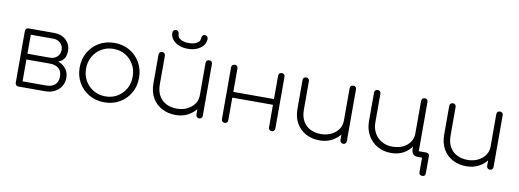

<svg xmlns="http://www.w3.org/2000/svg" viewBox="-69 -1192 4816 1780"><g transform="rotate(10 2339.0 -302.0)"><path d="M120 0Q107 0 98.5 -8.5Q90 -17 90 -30V-518Q91 -531 99 -539Q107 -547 120 -547Q134 -547 142 -539Q150 -531 150 -517V-314H372V-304Q423 -304 461.5 -285Q500 -266 522 -233Q544 -200 544 -157Q544 -111 522 -75.5Q500 -40 461.5 -20Q423 0 372 0ZM150 -54H372Q422 -54 453 -79.5Q484 -105 484 -157Q484 -210 453 -235Q422 -260 372 -260H150ZM260 -278V-314H362Q403 -314 429.5 -339Q456 -364 456 -404Q456 -441 429.5 -467Q403 -493 362 -493H122V-547H362Q407 -547 441.5 -529Q476 -511 496 -478.5Q516 -446 516 -404Q516 -336 473 -307Q430 -278 362 -278Z M929 6Q849 6 785.5 -30.5Q722 -67 685.5 -130.5Q649 -194 649 -273Q649 -353 685.5 -416.5Q722 -480 785.5 -516.5Q849 -553 929 -553Q1009 -553 1072 -516.5Q1135 -480 1171.5 -416.5Q1208 -353 1208 -273Q1208 -194 1171.5 -130.5Q1135 -67 1072 -30.5Q1009 6 929 6ZM929 -50Q992 -50 1041.5 -79.5Q1091 -109 1119.5 -159.5Q1148 -210 1148 -274Q1148 -337 1119.5 -387.5Q1091 -438 1041.5 -467.5Q992 -497 929 -497Q867 -497 817 -467.5Q767 -438 738 -387.5Q709 -337 709 -273Q709 -210 738 -159.5Q767 -109 817 -79.5Q867 -50 929 -50Z M1601 7Q1529 7 1472 -22.5Q1415 -52 1381.5 -109Q1348 -166 1348 -248V-517Q1348 -530 1356.5 -538.5Q1365 -547 1378 -547Q1391 -547 1399.5 -538.5Q1408 -530 1408 -517V-248Q1408 -183 1433.5 -139.5Q1459 -96 1502.5 -74.5Q1546 -53 1601 -53Q1655 -53 1698 -74Q1741 -95 1766 -130.5Q1791 -166 1791 -211H1841Q1837 -149 1804 -99.5Q1771 -50 1718.5 -21.5Q1666 7 1601 7ZM1821 0Q1808 0 1799.5 -8.5Q1791 -17 1791 -30V-517Q1791 -531 1799.5 -539Q1808 -547 1821 -547Q1835 -547 1843 -539Q1851 -531 1851 -517V-30Q1851 -17 1843 -8.5Q1835 0 1821 0ZM1605 -617Q1558 -617 1520 -633Q1482 -649 1460.5 -676.5Q1439 -704 1439 -739Q1439 -753 1447.5 -761.5Q1456 -770 1469 -770Q1482 -770 1490.5 -760.5Q1499 -751 1499 -734Q1499 -705 1529.5 -688Q1560 -671 1605 -671Q1650 -671 1680.5 -688Q1711 -705 1711 -734Q1711 -751 1719.5 -760.5Q1728 -770 1741 -770Q1754 -770 1762.5 -761.5Q1771 -753 1771 -739Q1771 -704 1749.5 -676.5Q1728 -649 1690.5 -633Q1653 -617 1605 -617Z M2504 0Q2491 0 2482.5 -8.5Q2474 -17 2474 -30V-517Q2474 -531 2482.5 -539Q2491 -547 2504 -547Q2518 -547 2526 -539Q2534 -531 2534 -517V-30Q2534 -17 2526 -8.5Q2518 0 2504 0ZM2061 0Q2048 0 2039.5 -8.5Q2031 -17 2031 -30V-517Q2031 -531 2039.5 -539Q2048 -547 2061 -547Q2075 -547 2083 -539Q2091 -531 2091 -517V-30Q2091 -17 2083 -8.5Q2075 0 2061 0ZM2078 -243V-297H2499V-243Z M2957 7Q2885 7 2828 -22.5Q2771 -52 2737.5 -109Q2704 -166 2704 -248V-517Q2704 -530 2712.5 -538.5Q2721 -547 2734 -547Q2747 -547 2755.5 -538.5Q2764 -530 2764 -517V-248Q2764 -183 2789.5 -139.5Q2815 -96 2858.5 -74.5Q2902 -53 2957 -53Q3011 -53 3054 -74Q3097 -95 3122 -130.5Q3147 -166 3147 -211H3197Q3193 -149 3160 -99.5Q3127 -50 3074.5 -21.5Q3022 7 2957 7ZM3177 0Q3164 0 3155.5 -8.5Q3147 -17 3147 -30V-517Q3147 -531 3155.5 -539Q3164 -547 3177 -547Q3191 -547 3199 -539Q3207 -531 3207 -517V-30Q3207 -17 3199 -8.5Q3191 0 3177 0Z M3630 7Q3556 7 3499 -25.5Q3442 -58 3409.5 -116Q3377 -174 3377 -248V-517Q3377 -531 3385.5 -539Q3394 -547 3407 -547Q3421 -547 3429 -539Q3437 -531 3437 -517V-248Q3437 -191 3461.5 -147Q3486 -103 3530 -78Q3574 -53 3630 -53Q3686 -53 3728.5 -73Q3771 -93 3795.5 -129Q3820 -165 3820 -211L3860 -209Q3857 -146 3826 -97Q3795 -48 3744.5 -20.5Q3694 7 3630 7ZM3950 166Q3936 166 3928 158.5Q3920 151 3920 136V0H3887Q3852 0 3836 -16Q3820 -32 3820 -67V-517Q3820 -531 3828.5 -539Q3837 -547 3850 -547Q3864 -547 3872 -539Q3880 -531 3880 -517V-54H3950Q3965 -54 3972.5 -46Q3980 -38 3980 -24V136Q3980 151 3972.5 158.5Q3965 166 3950 166Z M4338 7Q4266 7 4209 -22.5Q4152 -52 4118.5 -109Q4085 -166 4085 -248V-517Q4085 -530 4093.5 -538.5Q4102 -547 4115 -547Q4128 -547 4136.5 -538.5Q4145 -530 4145 -517V-248Q4145 -183 4170.5 -139.5Q4196 -96 4239.5 -74.5Q4283 -53 4338 -53Q4392 -53 4435 -74Q4478 -95 4503 -130.5Q4528 -166 4528 -211H4578Q4574 -149 4541 -99.5Q4508 -50 4455.5 -21.5Q4403 7 4338 7ZM4558 0Q4545 0 4536.5 -8.5Q4528 -17 4528 -30V-517Q4528 -531 4536.5 -539Q4545 -547 4558 -547Q4572 -547 4580 -539Q4588 -531 4588 -517V-30Q4588 -17 4580 -8.5Q4572 0 4558 0Z"/></g></svg>

Font: ComfortaaLight
Style: Regular
Weight: 300
Designer: Johan Aakerlund
Foundry: Johan Aakerlund
Version: Version 3.104; ttfautohint (v1.8.1.43-b0c9)